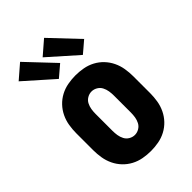

<svg xmlns="http://www.w3.org/2000/svg" viewBox="-231 -863 962 962"><g transform="rotate(-45 250.0 -382.0)"><path d="M250 8Q223 8 195.5 3Q168 -2 143.5 -15Q119 -28 100 -48Q81 -68 69 -93Q57 -118 52.5 -145.5Q48 -173 48 -200V-320Q48 -347 52.5 -374.5Q57 -402 69 -427Q81 -452 100 -472Q119 -492 143.5 -505Q168 -518 195.5 -523Q223 -528 250 -528Q277 -528 304.5 -523Q332 -518 356.5 -505Q381 -492 400 -472Q419 -452 431 -427Q443 -402 447.5 -374.5Q452 -347 452 -320V-200Q452 -173 447.5 -145.5Q443 -118 431 -93Q419 -68 400 -48Q381 -28 356.5 -15Q332 -2 304.5 3Q277 8 250 8ZM250 -106Q266 -106 280.5 -114.5Q295 -123 302.5 -137.5Q310 -152 312.5 -168Q315 -184 315 -200V-320Q315 -336 312.5 -352Q310 -368 302.5 -382.5Q295 -397 280.5 -405.5Q266 -414 250 -414Q234 -414 219.5 -405.5Q205 -397 197.5 -382.5Q190 -368 187.5 -352Q185 -336 185 -320V-200Q185 -184 187.5 -168Q190 -152 197.5 -137.5Q205 -123 219.5 -114.5Q234 -106 250 -106ZM349 -574 198 -708 272 -772 410 -626 375 -596ZM179 -574 28 -708 102 -772 240 -626Z"/></g></svg>

Font: Iosevka SS18 Heavy
Style: Regular
Weight: 900
Monospace: yes
Designer: Belleve Invis
Foundry: Belleve Invis
Version: Version 25.1.1; ttfautohint (v1.8.4)